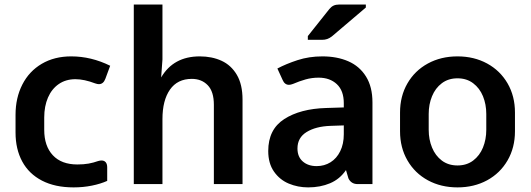

<svg xmlns="http://www.w3.org/2000/svg" viewBox="-20 -815 2350 850"><path d="M305.7 14.6Q223.6 14.6 165.8 -15.4Q107.9 -45.4 78.4 -100.1Q48.8 -154.8 48.8 -228.5V-306.6Q48.8 -381.8 78.9 -440.7Q108.9 -499.5 164.8 -532.5Q220.7 -565.4 295.4 -565.4Q383.8 -565.4 467.8 -523.9L446.3 -465.8Q437.5 -442.4 417.5 -442.4Q411.6 -442.4 401.4 -445.8Q352.5 -464.4 314 -464.4Q271.5 -464.4 240.2 -442.9Q209 -421.4 192.4 -383.1Q175.8 -344.7 175.8 -294.9V-240.2Q175.8 -168.5 213.9 -127.7Q252 -86.9 322.3 -86.9Q350.6 -86.9 372.3 -90.8Q394 -94.7 414.6 -102.1Q423.3 -104.5 429.2 -104.5Q441.4 -104.5 448 -96.7Q454.6 -88.9 454.6 -73.7V-14.2Q425.3 -1 386.7 6.8Q348.1 14.6 305.7 14.6Z M1053.7 -374V0H926.8V-351.1Q926.8 -409.7 899.7 -437.7Q872.6 -465.8 829.1 -465.8Q765.6 -465.8 732.4 -418.2Q699.2 -370.6 699.2 -288.1V0H572.3V-794.9H699.2V-551.8L693.4 -472.2Q748 -565.4 864.3 -565.4Q918.5 -565.4 960.9 -545.9Q1003.4 -526.4 1028.6 -483.6Q1053.7 -440.9 1053.7 -374Z M1628.9 -361.3V0H1563.5Q1534.7 0 1522.5 -25.4L1511.7 -62Q1484.4 -22 1441.2 -3.7Q1397.9 14.6 1344.2 14.6Q1298.8 14.6 1258.5 -2.2Q1218.3 -19 1192.9 -55.4Q1167.5 -91.8 1167.5 -146.5Q1167.5 -242.2 1238.3 -287.8Q1309.1 -333.5 1423.8 -336.9L1502 -339.4V-358.4Q1502 -413.6 1471.2 -442.4Q1440.4 -471.2 1390.6 -471.2Q1360.4 -471.2 1332.8 -463.4Q1305.2 -455.6 1276.9 -443.4Q1266.6 -439.5 1259.3 -439.5Q1240.2 -439.5 1231 -461.4L1208 -511.7Q1246.6 -532.2 1297.4 -548.8Q1348.1 -565.4 1407.2 -565.4Q1472.2 -565.4 1522 -543.7Q1571.8 -522 1600.3 -476.3Q1628.9 -430.7 1628.9 -361.3ZM1502 -220.7V-259.8L1442.4 -257.8Q1377.9 -255.4 1337.4 -230.5Q1296.9 -205.6 1296.9 -157.7Q1296.9 -120.6 1320.6 -100.1Q1344.2 -79.6 1381.8 -79.6Q1416 -79.6 1443.4 -96.7Q1470.7 -113.8 1486.3 -145.8Q1502 -177.7 1502 -220.7ZM1342.8 -655.3 1438 -774.9Q1446.8 -785.6 1457 -790.3Q1467.3 -794.9 1481 -794.9H1599.6V-781.7L1449.2 -653.8Q1439 -646 1428.7 -642.3Q1418.5 -638.7 1405.8 -638.7H1342.8Z M1751 -233.9V-316.9Q1751 -389.2 1783.7 -445.8Q1816.4 -502.4 1874.3 -533.9Q1932.1 -565.4 2005.4 -565.4Q2078.6 -565.4 2136.5 -533.9Q2194.3 -502.4 2227.1 -445.8Q2259.8 -389.2 2259.8 -316.9V-233.9Q2259.8 -161.6 2227.1 -105Q2194.3 -48.3 2136.5 -16.8Q2078.6 14.6 2005.4 14.6Q1932.1 14.6 1874.3 -16.8Q1816.4 -48.3 1783.7 -105Q1751 -161.6 1751 -233.9ZM2132.8 -240.2V-310.5Q2132.8 -353 2118.2 -388.9Q2103.5 -424.8 2074.7 -446.5Q2045.9 -468.3 2005.4 -468.3Q1964.8 -468.3 1936 -446.5Q1907.2 -424.8 1892.6 -388.9Q1877.9 -353 1877.9 -310.5V-240.2Q1877.9 -197.8 1892.6 -161.9Q1907.2 -126 1936 -104.2Q1964.8 -82.5 2005.4 -82.5Q2045.9 -82.5 2074.7 -104.2Q2103.5 -126 2118.2 -161.9Q2132.8 -197.8 2132.8 -240.2Z"/></svg>

Font: Lycee Sans SemiBold
Style: Regular
Weight: 600
Designer: Justin Alvin
Foundry: Alkove Design
Version: Version 1.030